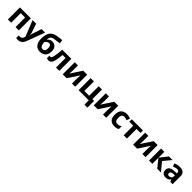

<svg xmlns="http://www.w3.org/2000/svg" viewBox="733 -3342 6160 6160"><g transform="rotate(45 3813.0 -262.5)"><path d="M574 -546V0H425V-434H227V0H78V-546Z M652 -546H815L918 -239Q926 -216 930 -193Q934 -170 936 -144H939Q942 -170 947 -193Q952 -216 960 -239L1061 -546H1221L990 70Q958 155 899 197.5Q840 240 762 240Q736 240 718 237.5Q700 235 686 232V114Q696 116 712 118Q728 120 745 120Q792 120 819 91.5Q846 63 860 23L869 -4Z M1266 -327Q1266 -508 1334.5 -608Q1403 -708 1561 -736Q1613 -745 1668 -751.5Q1723 -758 1781 -765L1798 -635Q1764 -631 1723.5 -626Q1683 -621 1643 -616.5Q1603 -612 1573 -607Q1523 -599 1490 -582.5Q1457 -566 1439 -530Q1421 -494 1418 -426H1425Q1437 -444 1458.5 -463.5Q1480 -483 1511.5 -496Q1543 -509 1585 -509Q1683 -509 1740.5 -448.5Q1798 -388 1798 -270Q1798 -177 1764 -114.5Q1730 -52 1670 -21Q1610 10 1531 10Q1410 10 1338 -77Q1266 -164 1266 -327ZM1540 -111Q1587 -111 1616.5 -143Q1646 -175 1646 -257Q1646 -322 1624.5 -360.5Q1603 -399 1550 -399Q1518 -399 1490.5 -383.5Q1463 -368 1444 -348Q1425 -328 1418 -315Q1418 -264 1429 -217Q1440 -170 1466.5 -140.5Q1493 -111 1540 -111Z M2410 0H2261V-434H2124Q2111 -274 2089.5 -176.5Q2068 -79 2029.5 -34.5Q1991 10 1928 10Q1876 10 1843 -6V-125Q1866 -115 1891 -115Q1909 -115 1924 -133Q1939 -151 1952.5 -198Q1966 -245 1977 -329.5Q1988 -414 1997 -546H2410Z M2710 -546V-330Q2710 -313 2708.5 -288Q2707 -263 2705.5 -237Q2704 -211 2702 -190.5Q2700 -170 2699 -163L2951 -546H3130V0H2986V-218Q2986 -244 2988 -277Q2990 -310 2992.5 -338.5Q2995 -367 2996 -382L2745 0H2566V-546Z M3882 196H3748V0H3286V-546H3435V-112H3653V-546H3802V-109H3882Z M4118 -546V-330Q4118 -313 4116.5 -288Q4115 -263 4113.5 -237Q4112 -211 4110 -190.5Q4108 -170 4107 -163L4359 -546H4538V0H4394V-218Q4394 -244 4396 -277Q4398 -310 4400.5 -338.5Q4403 -367 4404 -382L4153 0H3974V-546Z M4916 10Q4794 10 4727.5 -57Q4661 -124 4661 -270Q4661 -370 4695 -433Q4729 -496 4789.5 -526Q4850 -556 4929 -556Q4985 -556 5026.5 -545Q5068 -534 5099 -519L5055 -404Q5020 -418 4989.5 -427Q4959 -436 4929 -436Q4813 -436 4813 -271Q4813 -189 4843.5 -150Q4874 -111 4929 -111Q4976 -111 5012 -123.5Q5048 -136 5082 -158V-31Q5048 -9 5010.5 0.5Q4973 10 4916 10Z M5660 -434H5481V0H5332V-434H5153V-546H5660Z M5905 -546V-330Q5905 -313 5903.5 -288Q5902 -263 5900.5 -237Q5899 -211 5897 -190.5Q5895 -170 5894 -163L6146 -546H6325V0H6181V-218Q6181 -244 6183 -277Q6185 -310 6187.5 -338.5Q6190 -367 6191 -382L5940 0H5761V-546Z M6839 -546H7003L6787 -284L7022 0H6853L6630 -277V0H6481V-546H6630V-281Z M7324 -557Q7434 -557 7492.5 -509.5Q7551 -462 7551 -364V0H7447L7418 -74H7414Q7379 -30 7340 -10Q7301 10 7233 10Q7160 10 7112 -32Q7064 -74 7064 -163Q7064 -250 7125 -291Q7186 -332 7308 -337L7403 -340V-364Q7403 -407 7380.5 -427Q7358 -447 7318 -447Q7278 -447 7240 -435.5Q7202 -424 7164 -407L7115 -508Q7158 -530 7212 -543.5Q7266 -557 7324 -557ZM7403 -253 7345 -251Q7273 -249 7245 -225Q7217 -201 7217 -162Q7217 -128 7237 -113.5Q7257 -99 7289 -99Q7337 -99 7370 -127.5Q7403 -156 7403 -208Z"/></g></svg>

Font: Noto Sans
Style: Bold
Weight: 700
Designer: Monotype Design Team
Foundry: Monotype Imaging Inc.
Version: Version 2.000;GOOG;noto-source:20170915:90ef993387c0; ttfaut